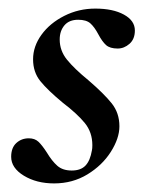

<svg xmlns="http://www.w3.org/2000/svg" viewBox="-20 -416 351 447"><path d="M6 -51Q6 -72 18 -83Q30 -94 47 -94Q61 -94 69.5 -86Q78 -78 89 -61Q101 -41 113.5 -30Q126 -19 147 -19Q168 -19 179 -30.5Q190 -42 194 -66Q195 -70 195 -78Q195 -108 177.5 -129.5Q160 -151 126 -177Q91 -206 74 -227Q57 -248 57 -278Q57 -308 76.5 -335Q96 -362 129.5 -379Q163 -396 202 -396Q243 -396 268.5 -382Q294 -368 294 -345Q294 -325 281.5 -314Q269 -303 254 -303Q236 -303 227 -311Q218 -319 209 -336Q200 -353 190.5 -361.5Q181 -370 162 -370Q141 -370 130 -357Q119 -344 119 -324Q119 -298 136 -277Q153 -256 186 -229Q222 -198 240 -175.5Q258 -153 258 -122Q258 -94 238 -62.5Q218 -31 183.5 -10Q149 11 106 11Q65 11 35.5 -7Q6 -25 6 -51Z"/></svg>

Font: Cormorant Garamond SemiBold
Style: Italic
Weight: 600
Italic angle: -10°
Designer: Christian Thalmann (Catharsis Fonts)
Foundry: Catharsis Fonts
Version: Version 4.000